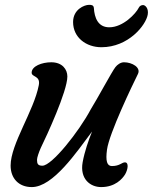

<svg xmlns="http://www.w3.org/2000/svg" viewBox="-20 -760 625 785"><path d="M23.4 -83C23.4 -30.8 56.6 4.9 109.9 4.9C197.3 4.9 293.5 -138.7 356.4 -222.2C342.3 -187.5 325.7 -140.1 317.9 -96.7C305.7 -28.3 349.1 4.9 393.6 4.9C450.7 4.9 480 -28.3 491.7 -47.4C503.4 -67.9 507.3 -96.2 490.7 -96.2C478 -96.2 469.7 -81.1 437.5 -81.1C417.5 -81.1 411.1 -101.6 417.5 -148.4C426.8 -215.8 521 -411.1 543.9 -457.5C557.1 -483.9 520.5 -505.4 486.8 -505.4C473.1 -505.4 459.5 -495.6 451.7 -485.4C437.5 -467.3 377.4 -355 351.1 -313C303.2 -222.7 192.4 -82.5 153.3 -82.5C135.7 -82.5 131.3 -89.8 131.3 -106.4C131.3 -115.7 138.2 -135.7 146.5 -154.8C170.4 -203.6 255.4 -387.2 255.4 -447.3C255.4 -476.1 234.9 -505.4 189.5 -505.4C150.9 -505.4 109.4 -489.3 109.4 -462.9C109.4 -443.8 146 -451.7 138.7 -412.1C118.7 -306.6 23.4 -171.4 23.4 -83ZM394.5 -566.9C505.4 -566.9 576.7 -657.2 584 -700.2C588.4 -726.1 573.7 -739.3 564.9 -739.3C558.1 -739.3 550.8 -735.8 547.4 -728.5C535.6 -704.6 483.4 -648.4 426.8 -648.4C380.4 -648.4 366.2 -688 363.8 -727.1C362.8 -740.2 352.1 -740.2 343.8 -740.2C325.2 -740.2 278.8 -721.7 278.8 -669.9C278.8 -606 333 -566.9 394.5 -566.9Z"/></svg>

Font: Courgette
Style: Regular
Weight: 400
Designer: Karolina Lach
Foundry: Karolina Lach
Version: Version 1.002